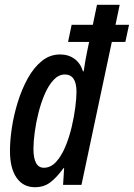

<svg xmlns="http://www.w3.org/2000/svg" viewBox="-20 -780 564 810"><path d="M127.4 9.8Q77.6 9.8 49.8 -30.3Q22 -70.3 22 -143.6Q22 -187 30 -240.7Q38.1 -294.4 54.9 -348.9Q71.8 -403.3 96.9 -449Q122.1 -494.6 156.2 -522.5Q190.4 -550.3 233.4 -550.3Q268.6 -550.3 293.9 -532Q319.3 -513.7 330.1 -479H333Q336.4 -502 340.1 -523.7Q343.8 -545.4 348.1 -565.4L356 -603H267.1L282.2 -675.3H371.6L389.2 -759.8H484.9L467.3 -675.3H524.4L508.8 -603H451.7L323.7 0H246.1L250.5 -70.8H248Q219.7 -31.7 192.6 -11Q165.5 9.8 127.4 9.8ZM165 -72.3Q193.8 -72.3 216.3 -96.7Q238.8 -121.1 255.1 -159.9Q271.5 -198.7 282 -242.7Q292.5 -286.6 297.6 -326.7Q302.7 -366.7 302.7 -393.1Q302.7 -465.8 252.9 -465.8Q227.1 -465.3 206.1 -442.9Q185.1 -420.4 169.2 -384Q153.3 -347.7 142.6 -305.2Q131.8 -262.7 126.5 -222.4Q121.1 -182.1 121.1 -152.8Q121.1 -72.3 165 -72.3Z"/></svg>

Font: Open Sans Condensed SemiBold
Style: Italic
Weight: 600
Width: 3
Italic angle: -12°
Designer: Monotype Design Team
Foundry: Monotype Imaging Inc.
Version: Version 3.000; ttfautohint (v1.8.4)